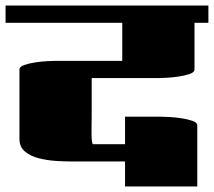

<svg xmlns="http://www.w3.org/2000/svg" viewBox="-20 -661 770 691"><path d="M0 -579V-641H730V-579H680V-411Q680 -401 663 -395Q646 -389 622.5 -385.5Q599 -382 578.5 -381Q558 -380 550 -380H310V-239Q310 -230 309.5 -209.5Q309 -189 309.5 -169.5Q310 -150 314 -142H430V-241H560Q568 -241 588.5 -240Q609 -239 632.5 -235.5Q656 -232 673 -226Q690 -220 690 -210V10H430V-80H230Q209 -80 179 -82Q149 -84 119.5 -91.5Q90 -99 70 -115.5Q50 -132 50 -161V-411Q50 -421 67 -427Q84 -433 107.5 -436.5Q131 -440 151.5 -441Q172 -442 180 -442H420V-579Z"/></svg>

Font: Gajraj One
Style: Regular
Weight: 400
Designer: Saurabh Sharma
Foundry: Saurabh Sharma
Version: Version 1.000